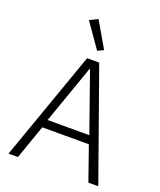

<svg xmlns="http://www.w3.org/2000/svg" viewBox="-168 -1046 961 1150"><g transform="rotate(20 312.5 -471.0)"><path d="M315 -760 206 -916 258 -942 353 -778ZM599 0H536L460 -217H163L87 0H27L274 -698H351ZM444 -269 313 -641H309L178 -269Z"/></g></svg>

Font: IBM Plex Sans Light
Style: Regular
Weight: 300
Designer: Mike Abbink, Paul van der Laan, Pieter van Rosmalen
Foundry: Bold Monday
Version: Version 3.0